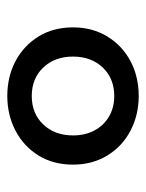

<svg xmlns="http://www.w3.org/2000/svg" viewBox="43 -812 400 526"><g transform="rotate(-90 243.0 -549.0)"><path d="M351 -549Q351 -599 321 -630.5Q291 -662 243 -662Q195 -662 165 -630.5Q135 -599 135 -549Q135 -516 148.5 -490.5Q162 -465 186.5 -450.5Q211 -436 243 -436Q291 -436 321 -467.5Q351 -499 351 -549ZM55 -549Q55 -603 80 -643.5Q105 -684 148 -706.5Q191 -729 243 -729Q296 -729 338.5 -706.5Q381 -684 406 -643.5Q431 -603 431 -549Q431 -496 406 -455Q381 -414 338.5 -391.5Q296 -369 243 -369Q191 -369 148 -391.5Q105 -414 80 -455Q55 -496 55 -549Z"/></g></svg>

Font: Roboto Serif 20pt
Style: Regular
Weight: 400
Designer: Greg Gazdowicz
Foundry: Commercial Type
Version: Version 1.008